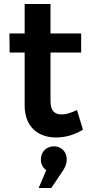

<svg xmlns="http://www.w3.org/2000/svg" viewBox="-20 -680 455 958"><path d="M394 -33 364 -131C335 -117 310 -109 288 -109C253 -109 232 -126 232 -177V-418H385V-513H232V-660H103V-513H27L28 -418H103V-154C103 -44 173 6 260 6C307 6 353 -8 394 -33ZM249 50C211 50 184 78 184 116C184 137 193 157 211 169L173 258H236L295 170C306 153 313 136 313 116C313 74 283 50 249 50Z"/></svg>

Font: Montserrat_SPRD_medium Medium
Style: Regular
Weight: 400
Designer: Julieta Ulanovsky edited by Nelly Hempel
Foundry: Julieta Ulanovsky
Version: Version 4.000;PS 004.000;hotconv 1.0.88;makeotf.lib2.5.64775